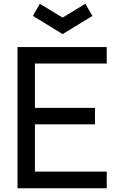

<svg xmlns="http://www.w3.org/2000/svg" viewBox="-20 -1000 660 1020"><path d="M312.5 -819 155 -915.5 191.5 -980 312.5 -906.5 433.5 -980 471 -915.5ZM165.5 -662.5V-427H484.5V-339.5H165.5V-88.5H547V0H73V-750H547V-662.5Z"/></svg>

Font: Russisch Sans Medium
Style: Regular
Weight: 500
Width: 4
Designer: Michael Sharanda (font) & Cristiano Sobral (main changes)
Foundry: Michael Sharanda
Version: Version 2.00;September 8, 2020;FontCreator 13.0.0.2681 64-bi